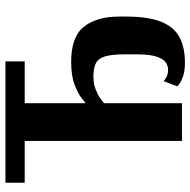

<svg xmlns="http://www.w3.org/2000/svg" viewBox="-17 -673 701 707"><g transform="rotate(-90 333.5 -319.5)"><path d="M457 11Q425 11 405.5 4Q386 -3 377.5 -10Q369 -17 369 -17L388 -67Q388 -67 400 -59Q412 -51 430 -51Q443 -51 455.5 -58.5Q468 -66 477 -89Q486 -112 487 -161V-205Q487 -257 479.5 -282.5Q472 -308 454 -317Q436 -326 406 -326Q378 -326 357 -317.5Q336 -309 323 -299.5Q310 -290 307 -287V0H168V-579H14V-650H461V-579H307V-356H309Q309 -356 325 -369Q341 -382 374 -395Q407 -408 459 -408Q552 -408 589 -360.5Q626 -313 626 -232V-207Q626 -122 606 -74.5Q586 -27 548 -8Q510 11 457 11Z"/></g></svg>

Font: Arsenal SC
Style: Bold
Weight: 700
Designer: Andrij Shevchenko
Foundry: Stairsfor
Version: Version 2.001; ttfautohint (v1.8.4.7-5d5b)